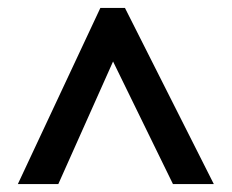

<svg xmlns="http://www.w3.org/2000/svg" viewBox="-20 -737 585 484"><path d="M25 -273 233 -717H295L519 -273H416L265 -582L127 -273Z"/></svg>

Font: Noto Sans Gujarati SemiCondensed SemiBold
Style: Regular
Weight: 600
Width: 4
Designer: Jelle Bosma - Monotype Design Team, Universal Thirst
Foundry: Monotype Imaging Inc.
Version: Version 2.106; ttfautohint (v1.8.4.7-5d5b)